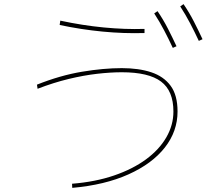

<svg xmlns="http://www.w3.org/2000/svg" viewBox="-20 -870 1040 930"><path d="M330 40 329 20Q442 11 532.5 -20Q623 -51 687 -98Q751 -145 785.5 -204.5Q820 -264 820 -330Q820 -430 760 -475Q700 -520 570 -520Q515 -520 450 -512.5Q385 -505 312.5 -487.5Q240 -470 162 -440L159 -460Q272 -505 377 -522.5Q482 -540 570 -540Q652 -540 712.5 -520Q773 -500 806.5 -454.5Q840 -409 840 -330Q840 -234 778.5 -155.5Q717 -77 602.5 -25.5Q488 26 330 40ZM680 -710Q580 -707 476.5 -717Q373 -727 269 -749L272 -770Q379 -747 482.5 -737Q586 -727 680 -730ZM817 -638Q797 -681 775 -723Q753 -765 727 -805L743 -816Q771 -775 793 -732Q815 -689 835 -646ZM943 -672Q923 -715 901 -757Q879 -799 853 -839L869 -850Q897 -809 919 -766Q941 -723 961 -680Z"/></svg>

Font: Murecho Thin
Style: Regular
Weight: 100
Designer: Neil Summerour
Foundry: Positype
Version: Version 1.010